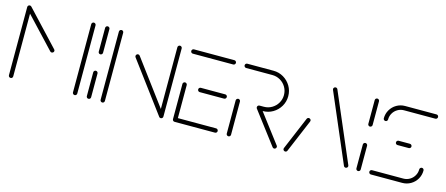

<svg xmlns="http://www.w3.org/2000/svg" viewBox="-41 -923 3082 1327"><g transform="rotate(15 1500.5 -259.5)"><path d="M49.3 -518.5Q55.6 -518.5 60.2 -514.1Q64.8 -509.6 64.8 -503.3V-15.2Q64.8 -8.9 60.4 -4.4Q55.9 0 49.6 0Q43.3 0 38.7 -4.4Q34.1 -8.9 34.1 -15.2V-503.3Q34.1 -509.6 38.5 -514.1Q43 -518.5 49.3 -518.5ZM294.1 -258.5Q294.1 -252.2 289.4 -247.8Q284.8 -243.3 278.5 -243.3Q271.5 -243.3 267.4 -248.1L39.6 -490.7Q35.2 -495.9 35.2 -501.9Q35.2 -508.1 39.8 -512.6Q44.4 -517 50.7 -517Q57 -517 61.9 -512.2L289.6 -268.9Q294.1 -264.4 294.1 -258.5ZM507.4 -518.5Q513.7 -518.5 518.3 -514.1Q523 -509.6 523 -503.3V-15.2Q523 -8.9 518.5 -4.4Q514.1 0 507.8 0Q501.5 0 496.9 -4.4Q492.2 -8.9 492.2 -15.2V-503.3Q492.2 -509.6 496.7 -514.1Q501.1 -518.5 507.4 -518.5Z M606.7 0Q600.4 0 595.9 -4.4Q591.5 -8.9 591.5 -15.2V-185.2Q591.5 -191.5 595.9 -196.1Q600.4 -200.7 606.7 -200.7Q613 -200.7 617.6 -196.1Q622.2 -191.5 622.2 -185.2V-15.2Q622.2 -8.9 617.6 -4.4Q613 0 606.7 0ZM606.7 -318.1Q600.4 -318.1 595.9 -322.6Q591.5 -327 591.5 -333.3V-503.3Q591.5 -509.6 595.9 -514.1Q600.4 -518.5 606.7 -518.5Q613 -518.5 617.6 -514.1Q622.2 -509.6 622.2 -503.3V-333.3Q622.2 -327 617.6 -322.6Q613 -318.1 606.7 -318.1Z M705.6 0Q699.3 0 694.6 -4.4Q690 -8.9 690 -15.2V-503.3Q690 -509.6 694.6 -514.1Q699.3 -518.5 705.6 -518.5Q711.9 -518.5 716.3 -514.1Q720.7 -509.6 720.7 -503.3V-15.2Q720.7 -8.9 716.3 -4.4Q711.9 0 705.6 0ZM844.4 -370.4Q844.4 -376.7 848.9 -381.3Q853.3 -385.9 859.6 -385.9Q867.4 -385.9 871.9 -379.6L1136.3 -24.4L1111.9 -5.9L847.4 -361.1Q844.4 -365.2 844.4 -370.4ZM1123.7 0Q1117.4 0 1113 -4.4Q1108.5 -8.9 1108.5 -15.2V-503.3Q1108.5 -509.6 1113 -514.1Q1117.4 -518.5 1123.7 -518.5Q1130 -518.5 1134.6 -514.1Q1139.3 -509.6 1139.3 -503.3V-15.2Q1139.3 -8.9 1134.6 -4.4Q1130 0 1123.7 0Z M1207.8 -16.3V-267.4Q1207.8 -273.7 1212.2 -278.1Q1216.7 -282.6 1223 -282.6Q1229.3 -282.6 1233.9 -278.1Q1238.5 -273.7 1238.5 -267.4V-16.3ZM1527.4 -15.6Q1527.4 -9.3 1523 -4.8Q1518.5 -0.4 1512.2 -0.4H1223Q1216.7 -0.4 1212.2 -4.8Q1207.8 -9.3 1207.8 -15.6Q1207.8 -21.9 1212.2 -26.5Q1216.7 -31.1 1223 -31.1H1512.2Q1518.5 -31.1 1523 -26.5Q1527.4 -21.9 1527.4 -15.6ZM1322.6 -259.3Q1322.6 -265.6 1327 -270Q1331.5 -274.4 1337.8 -274.4H1512.2Q1518.5 -274.4 1523 -270Q1527.4 -265.6 1527.4 -259.3Q1527.4 -253 1523 -248.3Q1518.5 -243.7 1512.2 -243.7H1337.8Q1331.5 -243.7 1327 -248.3Q1322.6 -253 1322.6 -259.3ZM1207.8 -503.3Q1207.8 -509.6 1212.2 -514.3Q1216.7 -518.9 1223 -518.9H1512.2Q1518.5 -518.9 1523 -514.3Q1527.4 -509.6 1527.4 -503.3Q1527.4 -497 1523 -492.6Q1518.5 -488.1 1512.2 -488.1H1223Q1216.7 -488.1 1212.2 -492.6Q1207.8 -497 1207.8 -503.3Z M1608.1 0Q1601.9 0 1597.2 -4.4Q1592.6 -8.9 1592.6 -15.2V-252.6Q1592.6 -258.9 1597.2 -263.5Q1601.9 -268.1 1608.1 -268.1Q1614.4 -268.1 1618.9 -263.5Q1623.3 -258.9 1623.3 -252.6V-15.2Q1623.3 -8.9 1618.9 -4.4Q1614.4 0 1608.1 0ZM1950.7 -15.6Q1950.7 -9.3 1946.1 -4.6Q1941.5 0 1935.2 0Q1927.8 0 1923.3 -5.9L1748.9 -235.9Q1745.9 -240 1745.9 -245.2Q1745.9 -251.5 1750.4 -256.1Q1754.8 -260.7 1761.1 -260.7Q1768.1 -260.7 1773.3 -254.4L1947.4 -24.8Q1950.7 -21.1 1950.7 -15.6ZM1745.9 -245.6Q1745.9 -251.9 1750.4 -256.3Q1754.8 -260.7 1761.1 -260.7H1792.2Q1823 -260.7 1849.1 -276.1Q1875.2 -291.5 1890.4 -317.6Q1905.6 -343.7 1905.6 -374.4Q1905.6 -405.2 1890.4 -431.3Q1875.2 -457.4 1849.1 -472.6Q1823 -487.8 1792.2 -487.8H1604.8Q1598.5 -487.8 1594.1 -492.4Q1589.6 -497 1589.6 -503.3Q1589.6 -509.6 1594.1 -514.1Q1598.5 -518.5 1604.8 -518.5H1792.2Q1831.5 -518.5 1864.4 -499.1Q1897.4 -479.6 1916.9 -446.7Q1936.3 -413.7 1936.3 -374.4Q1936.3 -335.2 1916.9 -302Q1897.4 -268.9 1864.4 -249.4Q1831.5 -230 1792.2 -230H1761.1Q1754.8 -230 1750.4 -234.6Q1745.9 -239.3 1745.9 -245.6Z M2014.4 0Q2008.1 0 2003.5 -4.4Q1998.9 -8.9 1998.9 -15.2Q1998.9 -18.9 2000.4 -21.5L2099.6 -257Q2101.5 -261.1 2105.2 -263.5Q2108.9 -265.9 2113.3 -265.9Q2119.6 -265.9 2124.3 -261.5Q2128.9 -257 2128.9 -250.7Q2128.9 -247 2127.4 -244.4L2028.1 -8.9Q2026.3 -4.8 2022.6 -2.4Q2018.9 0 2014.4 0ZM2462.2 -15.2Q2462.2 -8.9 2457.6 -4.4Q2453 0 2446.7 0Q2442.2 0 2438.5 -2.4Q2434.8 -4.8 2433 -8.9L2227 -489.3Q2222.2 -499.6 2222.2 -503.3Q2222.2 -509.6 2226.9 -514.1Q2231.5 -518.5 2237.8 -518.5Q2242.2 -518.5 2245.9 -516.1Q2249.6 -513.7 2251.5 -509.6L2457.4 -29.3Q2462.2 -18.9 2462.2 -15.2Z M2535.6 0Q2529.3 0 2524.8 -4.4Q2520.4 -8.9 2520.4 -15.2V-185.2Q2520.4 -191.5 2524.8 -196.1Q2529.3 -200.7 2535.6 -200.7Q2541.9 -200.7 2546.5 -196.1Q2551.1 -191.5 2551.1 -185.2V-15.2Q2551.1 -8.9 2546.5 -4.4Q2541.9 0 2535.6 0ZM2535.6 -318.1Q2529.3 -318.1 2524.8 -322.6Q2520.4 -327 2520.4 -333.3V-503.3Q2520.4 -509.6 2524.8 -514.1Q2529.3 -518.5 2535.6 -518.5Q2541.9 -518.5 2546.5 -514.1Q2551.1 -509.6 2551.1 -503.3V-333.3Q2551.1 -327 2546.5 -322.6Q2541.9 -318.1 2535.6 -318.1Z M2957 -135.9Q2963.3 -135.9 2967.8 -131.3Q2972.2 -126.7 2972.2 -120.4Q2972.2 -87.4 2956.1 -59.8Q2940 -32.2 2912.4 -16.1Q2884.8 0 2851.9 0H2627.8Q2621.5 0 2617 -4.6Q2612.6 -9.3 2612.6 -15.6Q2612.6 -21.9 2617 -26.3Q2621.5 -30.7 2627.8 -30.7H2851.9Q2876.3 -30.7 2896.9 -42.8Q2917.4 -54.8 2929.4 -75.4Q2941.5 -95.9 2941.5 -120.4Q2941.5 -126.7 2946.1 -131.3Q2950.7 -135.9 2957 -135.9ZM2848.9 -259.3Q2848.9 -253 2844.3 -248.5Q2839.6 -244.1 2833.3 -244.1H2753Q2746.7 -244.1 2742.2 -248.5Q2737.8 -253 2737.8 -259.3Q2737.8 -265.6 2742.2 -270.2Q2746.7 -274.8 2753 -274.8H2833.3Q2839.6 -274.8 2844.3 -270.2Q2848.9 -265.6 2848.9 -259.3ZM2629.3 -383Q2623 -383 2618.3 -387.4Q2613.7 -391.9 2613.7 -398.1Q2613.7 -431.1 2629.8 -458.7Q2645.9 -486.3 2673.5 -502.4Q2701.1 -518.5 2734.1 -518.5H2958.5Q2964.8 -518.5 2969.3 -514.1Q2973.7 -509.6 2973.7 -503.3Q2973.7 -497 2969.3 -492.4Q2964.8 -487.8 2958.5 -487.8H2734.1Q2709.6 -487.8 2689.1 -475.7Q2668.5 -463.7 2656.5 -443.1Q2644.4 -422.6 2644.4 -398.1Q2644.4 -391.9 2640 -387.4Q2635.6 -383 2629.3 -383Z"/></g></svg>

Font: 26F Galaxy Sans Ultra Light
Style: Regular
Weight: 200
Designer: C₂₉H₂₅N₃O₅
Version: Version 1.100